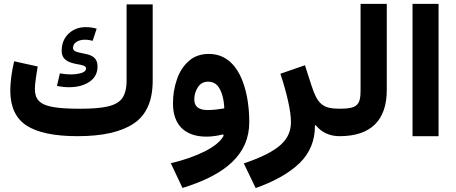

<svg xmlns="http://www.w3.org/2000/svg" viewBox="-20 -705 2359 994"><path d="M335.9 -253.4C379.4 -253.4 415.5 -262.7 443.4 -281.7C471.2 -300.8 484.9 -327.1 484.9 -360.8C484.9 -403.8 459 -419.9 416.5 -427.2C374 -435.5 357.9 -439.9 357.9 -457.5C357.9 -483.4 385.7 -499.5 419.4 -499.5C433.1 -499.5 447.3 -497.1 459.5 -493.7L480.5 -556.6C461.9 -562 442.9 -564.5 423.8 -564.5C388.2 -564.5 358.9 -553.2 335 -530.8C311 -507.8 299.3 -478 299.3 -441.4C299.3 -399.9 327.6 -382.8 376 -373.5C410.6 -367.7 425.3 -363.8 425.3 -350.6C425.3 -339.8 417.5 -332 401.4 -327.1C385.3 -322.3 366.7 -319.8 345.7 -319.8C327.6 -319.8 309.1 -321.8 290 -325.2L274.9 -259.8C297.9 -255.9 318.4 -253.4 335.9 -253.4ZM391.6 -142.1C332 -142.1 285.6 -145 252 -151.4C185.1 -163.6 160.6 -191.9 160.6 -244.6C160.6 -257.8 162.1 -275.4 165.5 -298.3C168.5 -321.3 171.9 -341.8 175.3 -360.8L53.2 -387.7C41.5 -338.9 33.2 -281.7 33.2 -237.3C33.2 -152.8 61 -91.8 117.2 -55.2C173.3 -18.6 261.2 0 381.8 0C510.7 0 607.9 -22 672.9 -65.9C737.8 -109.4 770.5 -183.1 770.5 -287.1V-682.1H635.3V-287.1C635.3 -247.1 627.4 -216.8 612.3 -195.8C581.5 -154.3 513.2 -142.1 391.6 -142.1Z M1138.2 -2.9C1123 25.9 1090.8 52.7 1041.5 78.1C991.7 103 932.6 124 864.3 140.1L924.8 268.1C1151.9 198.2 1270.5 91.8 1270.5 -72.8C1270.5 -162.1 1255.4 -249.5 1222.2 -316.4C1188.5 -383.3 1135.7 -425.8 1061 -425.8C1019.5 -425.8 984.9 -413.6 957.5 -389.2C929.7 -364.7 909.2 -333 896 -293.9C882.3 -254.9 875.5 -213.4 875.5 -169.9C875.5 -57.1 938.5 2.4 1049.3 2.4C1078.6 2.4 1110.4 -2.9 1134.3 -9.3ZM1141.1 -144C1115.2 -139.6 1085.9 -135.3 1054.7 -135.3C1012.2 -135.3 985.8 -150.9 985.8 -190.4C985.8 -213.4 992.2 -234.4 1004.4 -253.4C1016.6 -272.5 1034.2 -282.2 1057.6 -282.2C1077.6 -282.2 1093.8 -275.4 1106 -261.7C1129.4 -233.9 1139.6 -188.5 1141.1 -144Z M1431.6 -323.2C1448.7 -272 1461.9 -224.6 1471.7 -180.7C1481.4 -136.7 1486.3 -101.1 1486.3 -73.7C1486.3 22.9 1418.5 80.6 1242.2 141.1L1303.7 268.6C1402.8 233.4 1479 189.9 1531.7 138.7C1584 87.4 1610.4 23.4 1610.4 -52.2V-55.2L1615.2 -56.6C1642.1 -21 1686 0 1737.3 0H1738.3V-142.1H1737.3C1649.4 -142.1 1623 -168.5 1592.8 -261.7L1558.6 -367.2Z M1738.3 -142.1C1726.1 -142.1 1717.8 -127.4 1717.8 -71.3C1717.8 -16.1 1726.1 0 1738.3 0C1902.3 0 1982.4 -84.5 1982.4 -239.3V-685.1H1846.7V-239.3C1846.7 -162.6 1831.1 -142.1 1738.3 -142.1Z M2250.5 -685.1H2115.7V0H2250.5Z"/></svg>

Font: Estedad Bold
Style: Regular
Weight: 700
Designer: Amin Abedi
Version: Version 7.3